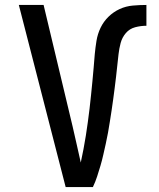

<svg xmlns="http://www.w3.org/2000/svg" viewBox="-20 -755 640 775"><path d="M245 0 182 -245 56 -735H156L273 -245Q281 -209 289.5 -172.5Q298 -136 306 -99Q306 -99 306 -99Q306 -99 306 -99Q312 -126 317 -153Q322 -180 326.5 -207.5Q331 -235 334.5 -262Q338 -289 341.5 -316.5Q345 -344 347.5 -371.5Q350 -399 353 -426.5Q356 -454 358 -481.5Q360 -509 362.5 -536Q365 -563 369.5 -590.5Q374 -618 386 -643Q398 -668 418 -687.5Q438 -707 463 -718.5Q488 -730 516 -732.5Q544 -735 571 -735V-651Q548 -651 525.5 -645Q503 -639 488 -621.5Q473 -604 467 -581.5Q461 -559 458.5 -536.5Q456 -514 453.5 -491Q451 -468 448.5 -445.5Q446 -423 443 -400.5Q440 -378 437 -355Q434 -332 430.5 -309.5Q427 -287 423.5 -264.5Q420 -242 416 -219.5Q412 -197 407 -175Q402 -153 397 -130.5Q392 -108 385.5 -86Q379 -64 372 -42.5Q365 -21 355 0Z"/></svg>

Font: Iosevka SS04 Medium Extended
Style: Regular
Weight: 500
Width: 7
Monospace: yes
Designer: Belleve Invis
Foundry: Belleve Invis
Version: Version 19.0.0; ttfautohint (v1.8.4)